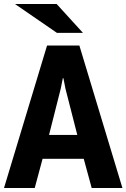

<svg xmlns="http://www.w3.org/2000/svg" viewBox="-20 -938 631 958"><path d="M397.9 -145.5H192.4L153.3 0H0L214.8 -710.9H376L590.8 0H437.5ZM224.6 -264.6H365.7L306.6 -495.6L296.4 -547.9H293.5L283.2 -496.1ZM394 -773.9H264.2L54.7 -918H262.7Z"/></svg>

Font: Ufes Sans ExtraBold
Style: Regular
Weight: 800
Designer: Ricardo Esteves & Filipe Motta
Foundry: ProDesignUfes - Ricardo Esteves, Filipe Motta (This is a derivative work, based on Roboto family, by Christian Robertson
Version: Version 2.0